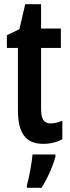

<svg xmlns="http://www.w3.org/2000/svg" viewBox="-20 -680 335 921"><path d="M223 -88C189 -88 177 -111 177 -159V-450H272V-543H177V-660H101L73 -540L13 -511V-450H66V-152C66 -43 102 10 187 10C223 10 253 2 279 -12V-101C260 -93 240 -88 223 -88ZM246 72V61H136C133 101 119 174 109 209V221H179C206 179 232 122 246 72Z"/></svg>

Font: Noto Sans Armenian ExtraCondensed SemiBold
Style: Regular
Weight: 600
Width: 2
Designer: Monotype Design Team
Foundry: Monotype Imaging Inc.
Version: Version 2.008